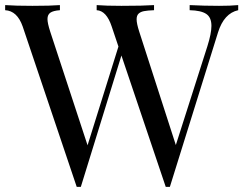

<svg xmlns="http://www.w3.org/2000/svg" viewBox="-27 -728 954 753"><path d="M907.2 -708V-688Q851.6 -675.8 828.1 -601.1L639.2 4.9H630.9H623L449.2 -510.3L290 4.9H282.2H273.9L62 -624Q40.5 -685.5 -6.8 -688V-708Q33.2 -705.1 100.1 -705.1Q171.9 -705.1 208 -708V-688Q181.6 -686 170.4 -678.2Q159.2 -670.4 159.2 -653.3Q159.2 -637.2 169.9 -604L316.4 -158.2L437.5 -545.4L411.1 -624Q390.6 -686 352.1 -688V-708Q388.2 -705.1 449.2 -705.1Q534.7 -705.1 577.1 -708V-688Q551.3 -687 537.6 -684.3Q523.9 -681.6 516.4 -674.3Q508.8 -667 508.8 -652.3Q508.8 -635.7 519 -604L662.6 -159.2L786.1 -545.9Q802.2 -596.7 802.2 -626.5Q802.2 -659.7 782 -673.3Q761.7 -687 716.8 -688V-708Q773.9 -705.1 832 -705.1Q877 -705.1 907.2 -708Z"/></svg>

Font: TypoPRO Playfair Display SC
Style: Regular
Weight: 400
Designer: Claus Eggers Sørensen
Foundry: Claus Eggers Sørensen
Version: Version 1.004;PS 001.004;hotconv 1.0.70;makeotf.lib2.5.58329